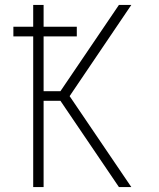

<svg xmlns="http://www.w3.org/2000/svg" viewBox="-20 -755 640 775"><path d="M114 0V-608H34V-647H114V-735H156V-647H290V-608H156V-387H224L460 -735H510L261 -367L510 0H460L224 -348H156V0Z"/></svg>

Font: Iosevka Aile Extralight
Style: Regular
Weight: 200
Designer: Belleve Invis
Foundry: Belleve Invis
Version: Version 31.1.0; ttfautohint (v1.8.4)